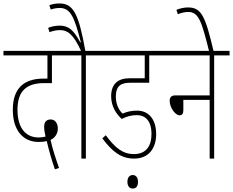

<svg xmlns="http://www.w3.org/2000/svg" viewBox="-20 -916 1346 1109"><path d="M297 62 321 54C302 0 284 -53 272 -108C299 -120 314 -146 314 -173C314 -203 299 -226 273 -226C247 -226 235 -210 235 -184C235 -165 239 -145 243 -127C232 -124 219 -122 203 -122C129 -122 81 -176 81 -282C81 -391 134 -436 235 -436H280V-596H380V-622H0V-596H254V-462H232C118 -462 54 -406 54 -282C54 -163 113 -96 204 -96C223 -96 239 -98 250 -101C263 -45 278 6 297 62Z M476 -596H565V-622H473C435 -833 405 -896 324 -896C302 -896 285 -893 265 -886L273 -861C288 -866 305 -870 325 -870C391 -870 411 -809 447 -672L444 -671C406 -740 379 -768 324 -768C300 -768 273 -762 258 -755L266 -730C284 -737 303 -742 327 -742C367 -742 402 -723 448 -622H374V-596H450V0H476Z M771 -251C820 -251 855 -217 855 -142C855 -73 824 -26 754 -26C686 -26 643 -65 591 -135L571 -117C629 -39 680 0 755 0C842 0 882 -63 882 -141C882 -222 843 -277 771 -277C740 -277 714 -271 688 -260C669 -277 649 -312 649 -357C649 -423 682 -438 732 -438H842V-596H931V-622H543V-596H816V-464H729C659 -464 622 -429 622 -360C622 -301 652 -257 683 -229C714 -245 742 -251 771 -251ZM716 134C716 162 731 173 746 173C764 173 777 163 777 134C777 109 765 95 747 95C730 95 716 107 716 134Z M921 -622V-596H1191V-365H993C969 -365 960 -353 960 -334C960 -296 991 -250 1018 -250C1031 -250 1039 -259 1039 -279V-339H1191V0H1217V-596H1306V-622Z M1189 -615H1215C1166 -823 1144 -873 1066 -873C1042 -873 1018 -867 999 -859L1007 -834C1028 -842 1049 -847 1067 -847C1129 -847 1145 -790 1189 -615Z"/></svg>

Font: Noto Sans Devanagari ExtraCondensed Thin
Style: Regular
Weight: 100
Width: 2
Designer: Jelle Bosma - Monotype Design Team
Foundry: Monotype Imaging Inc.
Version: Version 2.004